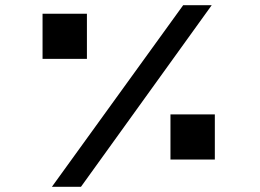

<svg xmlns="http://www.w3.org/2000/svg" viewBox="-20 -720 1001 740"><path d="M686 -700H796L292 0H180ZM637 -105V-279H808V-105ZM144 -493V-667H315V-493Z"/></svg>

Font: Alexandria SemiBold
Style: Regular
Weight: 600
Designer: Mohamed Gaber
Foundry: Kief Type Foundry
Version: Version 5.100